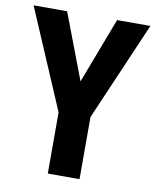

<svg xmlns="http://www.w3.org/2000/svg" viewBox="-81 -777 681 840"><g transform="rotate(10 259.5 -357.0)"><path d="M260 -422 149 -714H0L189 -272V0H330V-276L519 -714H371Z"/></g></svg>

Font: Noto Sans Georgian Condensed Bold
Style: Regular
Weight: 700
Width: 3
Designer: Monotype Design Team, Akaki Razmadze
Foundry: Google LLC
Version: Version 2.005